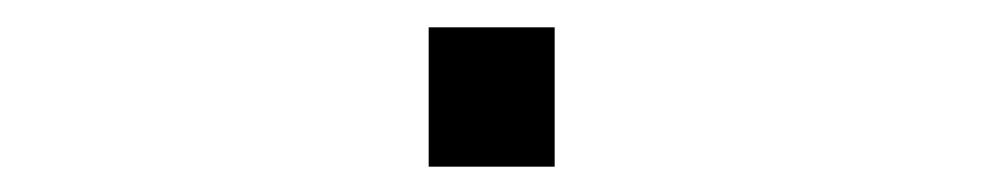

<svg xmlns="http://www.w3.org/2000/svg" viewBox="-20 -384 740 144"><path d="M301.5 -363.5H396V-259H301.5Z"/></svg>

Font: Trispace SemiExpanded Light
Style: Regular
Weight: 300
Width: 6
Designer: Tyler Finck
Foundry: Etcetera Type Company
Version: Version 1.210; ttfautohint (v1.8.3)